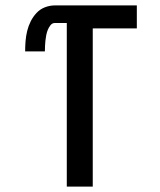

<svg xmlns="http://www.w3.org/2000/svg" viewBox="-20 -690 590 710"><path d="M227 0V-605H183Q173 -605 166.5 -596.5Q160 -588 156.5 -579Q153 -570 151 -560Q149 -550 148 -540Q147 -530 146.5 -520Q146 -510 146 -500H73Q73 -519 74.5 -538Q76 -557 80.5 -575.5Q85 -594 93.5 -611Q102 -628 115 -642Q128 -656 146 -663Q164 -670 183 -670H486V-585H323V0Z"/></svg>

Font: Lode Dark Term
Style: Bold
Weight: 700
Monospace: yes
Designer: Belleve Invis
Foundry: Belleve Invis
Version: Version 29.2.0